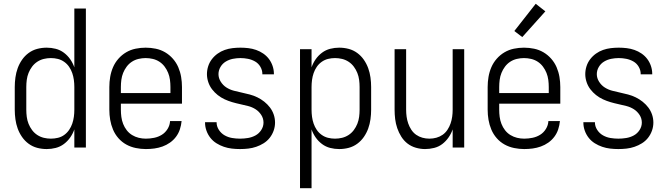

<svg xmlns="http://www.w3.org/2000/svg" viewBox="-20 -780 3540 1015"><path d="M227 8Q201 8 176.5 1.5Q152 -5 131.5 -20Q111 -35 96.5 -56Q82 -77 73.5 -100.5Q65 -124 61.5 -149.5Q58 -175 58 -200V-320Q58 -345 61.5 -370.5Q65 -396 73.5 -419.5Q82 -443 96.5 -464Q111 -485 131.5 -500Q152 -515 176.5 -521.5Q201 -528 227 -528Q251 -528 274.5 -522Q298 -516 317.5 -501.5Q337 -487 351 -467Q365 -447 373 -424V-735H434V0H373V-96Q365 -73 351 -53Q337 -33 317.5 -18.5Q298 -4 274.5 2Q251 8 227 8ZM249 -47Q268 -47 286.5 -51.5Q305 -56 320 -67Q335 -78 345.5 -93.5Q356 -109 362 -126.5Q368 -144 370.5 -162.5Q373 -181 373 -200V-320Q373 -339 370.5 -357.5Q368 -376 362 -393.5Q356 -411 345.5 -426.5Q335 -442 319.5 -453Q304 -464 286 -468.5Q268 -473 249 -473Q230 -473 211.5 -468.5Q193 -464 177 -453.5Q161 -443 149.5 -427.5Q138 -412 131 -394.5Q124 -377 121.5 -358Q119 -339 119 -320V-200Q119 -181 121.5 -162Q124 -143 131 -125.5Q138 -108 149.5 -92.5Q161 -77 177 -66.5Q193 -56 211.5 -51.5Q230 -47 249 -47Z M751 8Q725 8 698 2.5Q671 -3 647.5 -16Q624 -29 606 -49.5Q588 -70 577.5 -95Q567 -120 562.5 -146.5Q558 -173 558 -200V-320Q558 -347 562.5 -373.5Q567 -400 577.5 -424.5Q588 -449 606 -469.5Q624 -490 647 -503.5Q670 -517 696.5 -522.5Q723 -528 750 -528Q777 -528 803.5 -522.5Q830 -517 853 -503.5Q876 -490 894 -469.5Q912 -449 922.5 -424.5Q933 -400 937.5 -373.5Q942 -347 942 -320V-232H619V-200Q619 -181 621.5 -162Q624 -143 631 -125Q638 -107 650 -91.5Q662 -76 678.5 -66Q695 -56 713.5 -51.5Q732 -47 751 -47Q773 -47 795 -51.5Q817 -56 835.5 -67.5Q854 -79 866 -98.5Q878 -118 879 -140H940Q938 -118 931 -96.5Q924 -75 910.5 -57Q897 -39 878.5 -26Q860 -13 839 -5.5Q818 2 796 5Q774 8 751 8ZM619 -288H881V-320Q881 -339 878.5 -358Q876 -377 869 -394.5Q862 -412 850.5 -427.5Q839 -443 823 -453.5Q807 -464 788 -468.5Q769 -473 750 -473Q731 -473 712 -468.5Q693 -464 677 -453.5Q661 -443 649.5 -427.5Q638 -412 631 -394.5Q624 -377 621.5 -358Q619 -339 619 -320Z M1249 8Q1227 8 1205.5 5.5Q1184 3 1163.5 -4Q1143 -11 1124.5 -22.5Q1106 -34 1092.5 -51Q1079 -68 1071.5 -89Q1064 -110 1064 -131V-134H1125V-133Q1125 -112 1137 -93.5Q1149 -75 1167.5 -64.5Q1186 -54 1207 -50.5Q1228 -47 1249 -47Q1270 -47 1291 -50.5Q1312 -54 1330.5 -64Q1349 -74 1361 -92.5Q1373 -111 1373 -132Q1373 -154 1361 -172.5Q1349 -191 1331 -202.5Q1313 -214 1291.5 -219.5Q1270 -225 1249 -229.5Q1228 -234 1207.5 -240Q1187 -246 1167.5 -255Q1148 -264 1131 -277.5Q1114 -291 1101 -308Q1088 -325 1081 -346Q1074 -367 1074 -388Q1074 -409 1080.5 -429.5Q1087 -450 1100 -467Q1113 -484 1130.5 -496.5Q1148 -509 1168 -516Q1188 -523 1209 -525.5Q1230 -528 1251 -528Q1272 -528 1293 -525.5Q1314 -523 1334 -516Q1354 -509 1371.5 -497Q1389 -485 1401.5 -468.5Q1414 -452 1421 -431.5Q1428 -411 1428 -390V-387H1367V-389Q1367 -409 1356.5 -427Q1346 -445 1328.5 -455Q1311 -465 1291 -469Q1271 -473 1251 -473Q1231 -473 1211 -469Q1191 -465 1173.5 -454.5Q1156 -444 1145.5 -426Q1135 -408 1135 -388Q1135 -367 1147 -348Q1159 -329 1177 -317.5Q1195 -306 1216 -300.5Q1237 -295 1258 -290.5Q1279 -286 1300 -280.5Q1321 -275 1340.5 -265.5Q1360 -256 1377 -242.5Q1394 -229 1407 -212Q1420 -195 1427 -174.5Q1434 -154 1434 -132Q1434 -110 1426.5 -89Q1419 -68 1405.5 -51Q1392 -34 1373.5 -22.5Q1355 -11 1334.5 -4Q1314 3 1292.5 5.5Q1271 8 1249 8Z M1566 215V-520H1627V-424Q1635 -447 1649 -467Q1663 -487 1682.5 -501.5Q1702 -516 1725.5 -522Q1749 -528 1773 -528Q1799 -528 1823.5 -521.5Q1848 -515 1868.5 -500Q1889 -485 1903.5 -464Q1918 -443 1926.5 -419.5Q1935 -396 1938.5 -370.5Q1942 -345 1942 -320V-200Q1942 -175 1938.5 -149.5Q1935 -124 1926.5 -100.5Q1918 -77 1903.5 -56Q1889 -35 1868.5 -20Q1848 -5 1823.5 1.5Q1799 8 1773 8Q1749 8 1725.5 2Q1702 -4 1682.5 -18.5Q1663 -33 1649 -53Q1635 -73 1627 -96V215ZM1751 -47Q1770 -47 1788.5 -51.5Q1807 -56 1823 -66.5Q1839 -77 1850.5 -92.5Q1862 -108 1869 -125.5Q1876 -143 1878.5 -162Q1881 -181 1881 -200V-320Q1881 -339 1878.5 -358Q1876 -377 1869 -394.5Q1862 -412 1850.5 -427.5Q1839 -443 1823 -453.5Q1807 -464 1788.5 -468.5Q1770 -473 1751 -473Q1732 -473 1714 -468.5Q1696 -464 1680.5 -453Q1665 -442 1654.5 -426.5Q1644 -411 1638 -393.5Q1632 -376 1629.5 -357.5Q1627 -339 1627 -320V-200Q1627 -181 1629.5 -162.5Q1632 -144 1638 -126.5Q1644 -109 1654.5 -93.5Q1665 -78 1680.5 -67Q1696 -56 1714 -51.5Q1732 -47 1751 -47Z M2227 8Q2203 8 2178.5 1Q2154 -6 2134.5 -21Q2115 -36 2101.5 -57.5Q2088 -79 2080 -102.5Q2072 -126 2069 -150.5Q2066 -175 2066 -200V-520H2127V-200Q2127 -181 2129.5 -163Q2132 -145 2138 -127.5Q2144 -110 2154.5 -94Q2165 -78 2180 -67.5Q2195 -57 2213 -52Q2231 -47 2250 -47Q2269 -47 2287 -52Q2305 -57 2320 -67.5Q2335 -78 2345.5 -94Q2356 -110 2362 -127.5Q2368 -145 2370.5 -163Q2373 -181 2373 -200V-520H2434V0H2373V-96Q2365 -73 2351 -53Q2337 -33 2318 -18.5Q2299 -4 2275 2Q2251 8 2227 8Z M2751 8Q2725 8 2698 2.5Q2671 -3 2647.5 -16Q2624 -29 2606 -49.5Q2588 -70 2577.5 -95Q2567 -120 2562.5 -146.5Q2558 -173 2558 -200V-320Q2558 -347 2562.5 -373.5Q2567 -400 2577.5 -424.5Q2588 -449 2606 -469.5Q2624 -490 2647 -503.5Q2670 -517 2696.5 -522.5Q2723 -528 2750 -528Q2777 -528 2803.5 -522.5Q2830 -517 2853 -503.5Q2876 -490 2894 -469.5Q2912 -449 2922.5 -424.5Q2933 -400 2937.5 -373.5Q2942 -347 2942 -320V-232H2619V-200Q2619 -181 2621.5 -162Q2624 -143 2631 -125Q2638 -107 2650 -91.5Q2662 -76 2678.5 -66Q2695 -56 2713.5 -51.5Q2732 -47 2751 -47Q2773 -47 2795 -51.5Q2817 -56 2835.5 -67.5Q2854 -79 2866 -98.5Q2878 -118 2879 -140H2940Q2938 -118 2931 -96.5Q2924 -75 2910.5 -57Q2897 -39 2878.5 -26Q2860 -13 2839 -5.5Q2818 2 2796 5Q2774 8 2751 8ZM2619 -288H2881V-320Q2881 -339 2878.5 -358Q2876 -377 2869 -394.5Q2862 -412 2850.5 -427.5Q2839 -443 2823 -453.5Q2807 -464 2788 -468.5Q2769 -473 2750 -473Q2731 -473 2712 -468.5Q2693 -464 2677 -453.5Q2661 -443 2649.5 -427.5Q2638 -412 2631 -394.5Q2624 -377 2621.5 -358Q2619 -339 2619 -320ZM2741 -584 2699 -616 2812 -760 2863 -720Z M3249 8Q3227 8 3205.5 5.5Q3184 3 3163.5 -4Q3143 -11 3124.5 -22.5Q3106 -34 3092.5 -51Q3079 -68 3071.5 -89Q3064 -110 3064 -131V-134H3125V-133Q3125 -112 3137 -93.5Q3149 -75 3167.5 -64.5Q3186 -54 3207 -50.5Q3228 -47 3249 -47Q3270 -47 3291 -50.5Q3312 -54 3330.5 -64Q3349 -74 3361 -92.5Q3373 -111 3373 -132Q3373 -154 3361 -172.5Q3349 -191 3331 -202.5Q3313 -214 3291.5 -219.5Q3270 -225 3249 -229.5Q3228 -234 3207.5 -240Q3187 -246 3167.5 -255Q3148 -264 3131 -277.5Q3114 -291 3101 -308Q3088 -325 3081 -346Q3074 -367 3074 -388Q3074 -409 3080.5 -429.5Q3087 -450 3100 -467Q3113 -484 3130.5 -496.5Q3148 -509 3168 -516Q3188 -523 3209 -525.5Q3230 -528 3251 -528Q3272 -528 3293 -525.5Q3314 -523 3334 -516Q3354 -509 3371.5 -497Q3389 -485 3401.5 -468.5Q3414 -452 3421 -431.5Q3428 -411 3428 -390V-387H3367V-389Q3367 -409 3356.5 -427Q3346 -445 3328.5 -455Q3311 -465 3291 -469Q3271 -473 3251 -473Q3231 -473 3211 -469Q3191 -465 3173.5 -454.5Q3156 -444 3145.5 -426Q3135 -408 3135 -388Q3135 -367 3147 -348Q3159 -329 3177 -317.5Q3195 -306 3216 -300.5Q3237 -295 3258 -290.5Q3279 -286 3300 -280.5Q3321 -275 3340.5 -265.5Q3360 -256 3377 -242.5Q3394 -229 3407 -212Q3420 -195 3427 -174.5Q3434 -154 3434 -132Q3434 -110 3426.5 -89Q3419 -68 3405.5 -51Q3392 -34 3373.5 -22.5Q3355 -11 3334.5 -4Q3314 3 3292.5 5.5Q3271 8 3249 8Z"/></svg>

Font: Iosevka Custom Light
Style: Regular
Weight: 300
Monospace: yes
Designer: Belleve Invis
Foundry: Belleve Invis
Version: Version 27.3.5